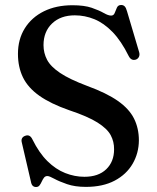

<svg xmlns="http://www.w3.org/2000/svg" viewBox="-20 -734 629 770"><path d="M324.5 15.5Q280.5 15.5 248.8 4.5Q217 -6.5 197.5 -17.2Q178 -28 170 -28Q161.5 -28 156.5 -21.5Q151.5 -15 147.5 -6Q143.5 3 138.5 9.5Q133.5 16 124.5 16Q116.5 16 111.2 11Q106 6 104 -5.5L67 -164.5Q65 -173.5 68.8 -180Q72.5 -186.5 81.5 -189.5Q91 -193 98 -189.2Q105 -185.5 110 -175Q137 -120.5 170.2 -87.8Q203.5 -55 241.5 -40Q279.5 -25 318.5 -25Q374.5 -25 406 -55.2Q437.5 -85.5 437.5 -135Q438 -165.5 424 -191.8Q410 -218 371.2 -242.5Q332.5 -267 257.5 -292Q183 -318 137.8 -350Q92.5 -382 72.2 -423.5Q52 -465 52 -518Q52 -576.5 79.5 -620.5Q107 -664.5 156.2 -688.8Q205.5 -713 270.5 -713Q318 -713 347.8 -702.8Q377.5 -692.5 395.8 -682Q414 -671.5 425.5 -671.5Q436 -671.5 440 -682Q444 -692.5 448.8 -703.2Q453.5 -714 466 -714Q474.5 -714 480 -708.5Q485.5 -703 489.5 -688.5L538 -525Q541 -515 537.5 -506.8Q534 -498.5 525 -495Q515.5 -492 508.2 -495.8Q501 -499.5 496 -509.5Q466 -570 431.2 -605.8Q396.5 -641.5 358.5 -657Q320.5 -672.5 280 -672.5Q223 -672.5 188.8 -639.8Q154.5 -607 154.5 -553Q154.5 -521.5 168.8 -494.2Q183 -467 221 -441.5Q259 -416 329.5 -389.5Q407.5 -361 452.8 -329.2Q498 -297.5 517.5 -258.5Q537 -219.5 537 -170.5Q536.5 -119.5 511.8 -77Q487 -34.5 439.8 -9.5Q392.5 15.5 324.5 15.5Z"/></svg>

Font: Fraunces 16pt
Style: Regular
Weight: 400
Version: Version 1.000;[b76b70a41]